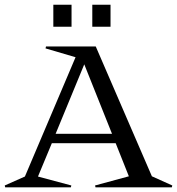

<svg xmlns="http://www.w3.org/2000/svg" viewBox="-69 -798 754 818"><path d="M158.2 -777.8H235.8V-684.1H158.2ZM-48.8 -7.8 37.1 -45.9 252.9 -554.2 125 -591.8 127 -600.1H338.9L578.1 -46.9L665 -7.8L663.1 0H337.9L335.9 -7.8L480 -46.9L423.8 -188H151.9L92.8 -45.9L234.9 -7.8L232.9 0H-46.9ZM168 -228H408.2L290 -523.9ZM324.2 -684.1V-777.8H401.9V-684.1Z"/></svg>

Font: Halibut
Style: Regular
Weight: 400
Designer: Matteo Maggi
Foundry: Collletttivo
Version: Version 3.080 | FøM Fix